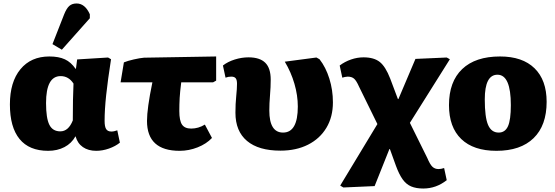

<svg xmlns="http://www.w3.org/2000/svg" viewBox="-20 -854 3197 1105"><path d="M257 14Q148 14 92.5 -54Q37 -122 37 -253Q37 -382 97.5 -455.5Q158 -529 264 -529Q318 -529 353.5 -512.5Q389 -496 415 -458H417L424 -512L602 -523L619 -513Q600 -391 591 -306.5Q582 -222 582 -158Q582 -125 591 -111Q600 -97 621 -97Q630 -97 638 -99Q646 -101 655 -104L670 -33Q644 -12 607 1Q570 14 534 14Q488 14 457 -7.5Q426 -29 415 -69H414Q392 -29 351 -7.5Q310 14 257 14ZM327 -98Q374 -98 399 -161Q399 -226 400 -278Q401 -330 403 -373Q375 -416 329 -416Q245 -416 245 -261Q245 -174 264 -136Q283 -98 327 -98ZM336 -568 282 -600 349 -771Q363 -806 379 -820Q395 -834 421 -834Q469 -834 497 -772V-749Z M1014 14Q826 14 826 -158Q826 -193 833.5 -248Q841 -303 857 -380H674L693 -495Q715 -504 750 -512Q785 -520 809 -522L1224 -529V-390L1206 -380H1023Q1016 -326 1014 -290Q1012 -254 1012 -215Q1012 -160 1027.5 -137Q1043 -114 1080 -114Q1122 -114 1159 -137L1200 -60Q1168 -26 1117.5 -6Q1067 14 1014 14Z M1594 13Q1468 13 1401.5 -43Q1335 -99 1335 -205Q1335 -257 1339.5 -300.5Q1344 -344 1344 -372Q1344 -394 1336.5 -403.5Q1329 -413 1311 -413Q1293 -413 1278 -407L1263 -477Q1291 -499 1331 -511.5Q1371 -524 1410 -524Q1475 -524 1506.5 -493Q1538 -462 1538 -396Q1538 -353 1534 -306Q1530 -259 1530 -218Q1530 -91 1609 -91Q1694 -91 1694 -241Q1694 -305 1674.5 -372Q1655 -439 1619 -499L1801 -523L1819 -513Q1855 -467 1875.5 -401.5Q1896 -336 1896 -265Q1896 -181 1858.5 -118.5Q1821 -56 1753 -21.5Q1685 13 1594 13Z M2416 231Q2375 231 2346.5 219Q2318 207 2297.5 178.5Q2277 150 2259 101L2224 4H2221L2136 217L1956 225L1938 214L2152 -140L2046 -356Q2031 -390 2017.5 -401.5Q2004 -413 1981 -413Q1975 -413 1965 -411Q1955 -409 1950 -407L1935 -477Q1964 -499 2000 -511.5Q2036 -524 2072 -524Q2132 -524 2165.5 -497.5Q2199 -471 2226 -401L2270 -284H2273L2371 -515L2551 -523L2569 -513L2339 -147L2439 55Q2455 93 2469 106Q2483 119 2504 119Q2519 119 2536 113L2551 183Q2490 231 2416 231Z M2837 14Q2705 14 2634.5 -54Q2564 -122 2564 -249Q2564 -384 2640 -456.5Q2716 -529 2858 -529Q2987 -529 3056.5 -461Q3126 -393 3126 -268Q3126 -132 3051 -59Q2976 14 2837 14ZM2850 -91Q2887 -91 2903.5 -127.5Q2920 -164 2920 -249Q2920 -424 2843 -424Q2770 -424 2770 -282Q2770 -179 2789 -135Q2808 -91 2850 -91Z"/></svg>

Font: Literata 12pt ExtraBold
Style: Regular
Weight: 800
Designer: Latin by Veronika Burian and Jose Scaglione. Greek by Irene Vlachou. Cyrillic by Vera Evstafieva.
Foundry: TypeTogether
Version: Version 3.002